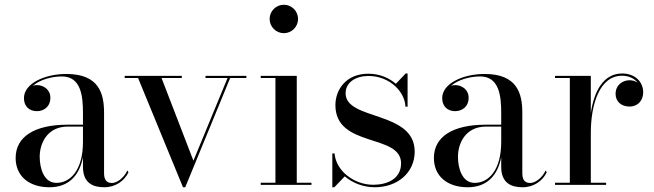

<svg xmlns="http://www.w3.org/2000/svg" viewBox="-20 -780 2758 810"><path d="M266 -254C124 -254 46 -202.5 46 -113.5C46 -37.5 102 10 188.5 10C269.5 10 315 -39 330 -117V-76C330 -7 373 10 420 10C467 10 504.5 -16.5 522 -53L517.5 -61C503 -29.5 473.5 -8 452.5 -8C425 -8 419 -27.5 419 -50.5V-304.5C419 -385.5 397.5 -468 260 -468C169 -468 81 -428 81 -366C81 -330 105 -311 135.5 -311C163 -311 192.5 -328 192.5 -368C192.5 -402 164 -421 135.5 -421C130 -421 124 -420 118.5 -418C148 -443.5 197 -457.5 241 -457.5C321 -457.5 330 -376.5 330 -304.5V-254ZM218 -8.5C165.5 -8.5 147.5 -69 147.5 -119C147.5 -173.5 178 -246 266 -246H330V-181.5C330 -61 276 -8.5 218 -8.5Z M796 -102 661.5 -451H747V-460H506V-451H562.5L752 10H761.5L951 -451H1019.5V-460H847V-451H940Z M1117.5 -700C1117.5 -667 1144.5 -640 1177.5 -640C1210.5 -640 1237.5 -667 1237.5 -700C1237.5 -733 1210.5 -760 1177.5 -760C1144.5 -760 1117.5 -733 1117.5 -700ZM1080 -9V0H1294V-9H1232V-460H1080V-451H1142V-9Z M1390.5 10 1434.5 -36C1467.5 -8 1512.5 10 1561 10C1657 10 1729.5 -51.5 1729.5 -140.5C1729.5 -314 1438 -270.5 1438 -386.5C1438 -433 1481 -459.5 1534.5 -459.5C1624 -459.5 1688.5 -392.5 1690.5 -330H1699.5V-470H1691.5L1650 -426.5C1621 -452 1580.5 -469 1533.5 -469C1439 -469 1395 -400.5 1395 -336.5C1395 -155 1672 -217.5 1672 -91C1672 -25 1613 -0.5 1554.5 -0.5C1473 -0.5 1397 -60 1391.5 -132.5H1382V10Z M2030.5 -254C1888.5 -254 1810.5 -202.5 1810.5 -113.5C1810.5 -37.5 1866.5 10 1953 10C2034 10 2079.5 -39 2094.5 -117V-76C2094.5 -7 2137.5 10 2184.5 10C2231.5 10 2269 -16.5 2286.5 -53L2282 -61C2267.5 -29.5 2238 -8 2217 -8C2189.5 -8 2183.5 -27.5 2183.5 -50.5V-304.5C2183.5 -385.5 2162 -468 2024.5 -468C1933.5 -468 1845.5 -428 1845.5 -366C1845.5 -330 1869.5 -311 1900 -311C1927.5 -311 1957 -328 1957 -368C1957 -402 1928.5 -421 1900 -421C1894.5 -421 1888.5 -420 1883 -418C1912.5 -443.5 1961.5 -457.5 2005.5 -457.5C2085.5 -457.5 2094.5 -376.5 2094.5 -304.5V-254ZM1982.5 -8.5C1930 -8.5 1912 -69 1912 -119C1912 -173.5 1942.5 -246 2030.5 -246H2094.5V-181.5C2094.5 -61 2040.5 -8.5 1982.5 -8.5Z M2321.5 -9V0H2537V-9H2472.5V-219.5C2472.5 -337.5 2508.5 -460.5 2604 -460.5C2633 -460.5 2656 -449 2670 -431.5C2660.5 -437.5 2649 -441.5 2636 -441.5C2607 -441.5 2577 -422 2577 -383.5C2577 -353.5 2599 -330.5 2636 -330.5C2672 -330.5 2693.5 -357 2693.5 -391C2693.5 -433 2660.5 -470 2605 -470C2524.5 -470 2486 -393.5 2472.5 -303V-460H2321.5V-451H2384V-9Z"/></svg>

Font: Bodoni* 24
Style: Regular
Weight: 400
Version: Version 2.3